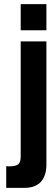

<svg xmlns="http://www.w3.org/2000/svg" viewBox="-20 -720 252 919"><path d="M79.1 0V-32.2V-522H202.1V0V67.9Q202.1 121.6 175.5 150.4Q148.9 179.2 97.2 179.2H9.8V75.2Q9.8 76.2 23.9 76.2Q55.2 76.2 67.1 66.7Q79.1 57.1 79.1 27.8ZM79.1 -575.2V-700.2H202.1V-575.2Z"/></svg>

Font: Quaderni
Style: Regular
Weight: 400
Designer: Romain Laurent, Daphné Lejeune, Alexandre D’Hubert
Foundry: ESAD Valence
Version: Version 1.000;FEAKit 1.0